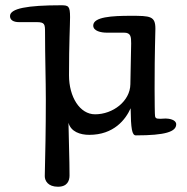

<svg xmlns="http://www.w3.org/2000/svg" viewBox="-20 -492 711 729"><path d="M475 -172C474 -108 409 -58 341 -58C283 -58 242 -124 242 -206C242 -328 246 -397 246 -427C246 -469 240 -472 212 -472C84 -472 18 -460 18 -431C18 -416 31 -408 52 -408H119C150 -408 151 -400 151 -370C151 -274 154 -188 154 -115C154 0 152 94 150 177C150 194 162 217 200 217C236 217 244 194 244 174C244 110 241 47 240 -26C249 8 284 20 319 20C412 20 457 -38 476 -81C477 -3 481 22 496 22C608 22 649 8 649 -20C649 -38 621 -42 609 -42C604 -42 591 -41 589 -41C571 -41 568 -43 568 -62C568 -66 567 -91 567 -156C567 -308 570 -355 570 -383C570 -431 551 -432 476 -432C406 -432 334 -428 334 -395C334 -374 364 -368 385 -368H451C477 -368 478 -352 478 -327Z"/></svg>

Font: Life Savers
Style: ExtraBold
Weight: 800
Designer: Pablo Impallari, Rodrigo Fuenzalida, Brenda Gallo
Foundry: Pablo Impallari, Rodrigo Fuenzalida, Brenda Gallo
Version: Version 3.000